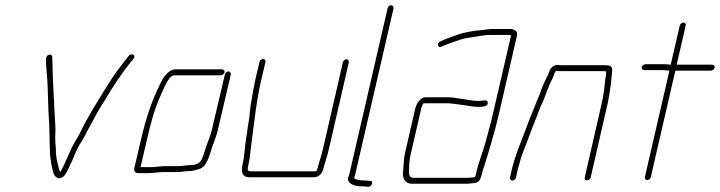

<svg xmlns="http://www.w3.org/2000/svg" viewBox="-20 -693 2782 742"><path d="M158 -467C158 -449 158 -437 160 -419C165 -375 165 -314 167 -268L169 -234C172 -194 171 -149 173 -111C172 -94 177 -70 179 -56C184 -37 184 -14 202 -6C213 0 226 -10 231 -17C242 -34 248 -49 258 -70C268 -92 278 -121 292 -141C307 -164 314 -182 329 -208C348 -242 365 -277 386 -307C417 -360 450 -409 486 -454L496 -466C507 -479 489 -490 478 -478L468 -465C457 -451 452 -445 442 -431C420 -405 404 -375 384 -345C352 -293 316 -236 289 -179C278 -156 264 -139 253 -113C241 -85 227 -53 214 -29C209 -33 207 -40 206 -48C201 -67 195 -92 196 -116C195 -137 192 -154 194 -178C195 -204 193 -216 192 -240L190 -274C190 -286 189 -299 188 -314C185 -367 183 -420 182 -473C181 -488 159 -483 158 -467Z M838 -425H658C638 -425 620 -406 609 -388C573 -322 545 -242 525 -154L499 -43C497 -33 503 -24 513 -24H557C564 -24 573 -25 582 -26L606 -28H663C680 -28 697 -32 713 -32C723 -32 737 -36 747 -39C779 -46 789 -91 800 -125L808 -146C814 -164 815 -166 821 -187L872 -405C873 -411 869 -417 863 -417C857 -417 850 -411 849 -405L798 -188C793 -169 791 -166 785 -149L777 -127C771 -110 769 -99 762 -83C755 -63 739 -55 718 -55C702 -55 685 -51 669 -51H611C597 -50 577 -47 562 -47H523L548 -154C561 -212 577 -271 599 -320C609 -340 630 -402 653 -402H833C839 -402 847 -408 848 -414C849 -420 844 -425 838 -425Z M983 -454 967 -386C960 -354 954 -320 949 -288C946 -269 944 -235 940 -216C936 -196 935 -177 931 -157C925 -122 926 -93 917 -56C911 -29 916 -8 943 -8H1195C1211 -8 1225 -23 1229 -39C1235 -64 1245 -89 1251 -117L1328 -452C1329 -458 1325 -464 1319 -464C1313 -464 1306 -458 1305 -452L1228 -117C1222 -90 1212 -63 1206 -39C1206 -37 1203 -31 1200 -31H948C934 -31 937 -42 940 -56C947 -85 947 -107 951 -133C962 -216 970 -299 990 -386L1006 -454C1007 -460 1003 -465 997 -465C991 -465 984 -460 983 -454Z M1478 -661 1331 -24C1330 -19 1329 -15 1327 -11C1317 15 1346 25 1371 27C1378 27 1386 27 1393 28L1403 29C1418 29 1425 6 1411 6L1399 5C1392 4 1384 4 1377 4C1368 3 1347 1 1349 -8C1351 -13 1353 -19 1354 -24L1501 -661C1502 -667 1497 -673 1491 -673C1485 -673 1479 -667 1478 -661Z M1585 -274 1545 -101C1539 -73 1540 -47 1537 -23C1537 -1 1546 17 1572 17H1782C1796 17 1803 15 1816 14C1835 11 1839 -7 1844 -27C1845 -33 1847 -40 1850 -47C1870 -110 1892 -183 1908 -252L1978 -556C1982 -572 1969 -581 1951 -581H1881C1867 -581 1856 -578 1844 -577C1808 -574 1776 -569 1746 -558C1722 -549 1701 -543 1680 -532C1666 -524 1673 -505 1687 -513C1701 -519 1712 -524 1728 -529C1748 -536 1767 -544 1789 -547C1817 -550 1847 -558 1876 -558H1946C1950 -558 1952 -557 1954 -556H1955L1885 -253C1877 -218 1865 -176 1856 -142C1844 -99 1830 -68 1821 -27C1820 -22 1819 -16 1816 -9C1811 -8 1806 -7 1803 -7C1799 -6 1793 -6 1787 -6H1577C1564 -6 1560 -16 1561 -28C1560 -49 1562 -74 1568 -101L1608 -274C1609 -279 1614 -294 1619 -294H1705C1711 -294 1717 -294 1723 -293L1741 -291C1748 -290 1754 -289 1762 -288C1784 -286 1804 -280 1827 -280C1843 -280 1865 -280 1865 -295C1866 -311 1847 -303 1832 -303C1803 -303 1777 -310 1749 -313L1731 -316C1724 -317 1717 -317 1710 -317H1624C1605 -317 1590 -294 1585 -274Z M1974 -7 1980 -34C1981 -39 1983 -48 1987 -59C1995 -94 2009 -122 2021 -156C2036 -199 2054 -239 2069 -281C2077 -298 2082 -308 2088 -325C2091 -336 2098 -350 2102 -361C2107 -376 2118 -392 2122 -408C2124 -411 2126 -419 2131 -419C2138 -418 2146 -418 2153 -418H2310C2314 -418 2317 -418 2322 -417C2322 -414 2323 -409 2322 -402C2320 -395 2319 -387 2318 -378C2316 -351 2312 -323 2305 -292L2240 -8C2238 -1 2241 4 2248 4C2255 4 2261 -1 2263 -8L2328 -292C2331 -303 2332 -313 2334 -324C2337 -343 2341 -363 2342 -381C2343 -395 2346 -413 2346 -425C2344 -440 2333 -441 2315 -441H2158C2151 -441 2144 -441 2137 -442C2120 -443 2105 -430 2101 -412C2099 -407 2096 -401 2094 -396C2083 -375 2073 -351 2065 -327C2059 -311 2054 -303 2048 -285C2035 -254 2023 -225 2012 -194C1993 -143 1970 -91 1957 -34L1951 -7C1950 -1 1954 5 1960 5C1966 5 1973 -1 1974 -7Z M2607 -594 2572 -443H2570C2561 -444 2554 -445 2546 -445H2475C2469 -445 2461 -440 2460 -434C2459 -428 2463 -422 2469 -422H2540C2549 -422 2559 -420 2567 -420L2472 -8C2471 -2 2475 3 2481 3C2487 3 2494 -2 2495 -8L2590 -420H2727C2733 -420 2741 -426 2742 -432C2743 -438 2738 -443 2732 -443H2595L2630 -594C2631 -600 2628 -606 2622 -606C2616 -606 2608 -600 2607 -594Z"/></svg>

Font: Electronic
Style: ExLtIt
Weight: 200
Version: Version 1.011